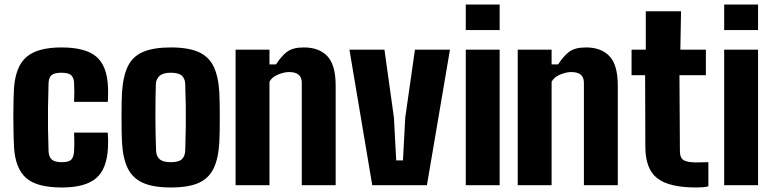

<svg xmlns="http://www.w3.org/2000/svg" viewBox="-20 -820 3416 850"><path d="M42 -168Q41 -191 40 -228Q39 -265 39 -305.5Q39 -346 40 -380Q41 -414 42 -430Q49 -527 98 -568.5Q147 -610 252 -610Q358 -610 406 -569.5Q454 -529 458 -436Q459 -420 458.5 -396.5Q458 -373 457 -369H308Q309 -384 309 -411Q309 -438 308 -453Q307 -475 295.5 -486.5Q284 -498 252 -498Q221 -498 208.5 -487.5Q196 -477 195 -453Q193 -392 192.5 -344.5Q192 -297 192.5 -251.5Q193 -206 195 -151Q196 -125 209.5 -113.5Q223 -102 254 -102Q286 -102 296.5 -114.5Q307 -127 308 -152Q309 -167 309 -185.5Q309 -204 308 -233H457Q458 -227 458.5 -206Q459 -185 458 -168Q454 -73 406 -31.5Q358 10 254 10Q143 10 95.5 -32Q48 -74 42 -168Z M736 10Q660 10 614 -10Q568 -30 546 -74Q524 -118 520 -191Q519 -210 518.5 -239.5Q518 -269 518 -301.5Q518 -334 518.5 -363Q519 -392 520 -410Q525 -484 546.5 -527.5Q568 -571 614 -590.5Q660 -610 736 -610Q814 -610 859.5 -589.5Q905 -569 926 -525Q947 -481 951 -410Q952 -391 952.5 -361.5Q953 -332 953 -299.5Q953 -267 952.5 -238Q952 -209 951 -191Q947 -118 925.5 -74Q904 -30 859 -10Q814 10 736 10ZM736 -102Q771 -102 785 -115Q799 -128 800 -153Q802 -212 802.5 -258.5Q803 -305 802.5 -350Q802 -395 800 -448Q799 -472 785 -485Q771 -498 736 -498Q702 -498 686.5 -484Q671 -470 670 -448Q668 -387 668 -309.5Q668 -232 671 -153Q672 -128 687 -115Q702 -102 736 -102Z M1023 0V-600H1173V-535H1202Q1225 -571 1250.5 -590.5Q1276 -610 1325 -610Q1393 -610 1429.5 -571Q1466 -532 1466 -441V0H1316V-454Q1316 -501 1260 -501Q1237 -501 1210 -489.5Q1183 -478 1173 -458V0Z M1628 0 1527 -600H1682L1724 -299L1734 -110H1764L1774 -299L1817 -600H1972L1870 0Z M2042 -687V-800H2192V-687ZM2042 0V-600H2192V0Z M2272 0V-600H2422V-535H2451Q2474 -571 2499.5 -590.5Q2525 -610 2574 -610Q2642 -610 2678.5 -571Q2715 -532 2715 -441V0H2565V-454Q2565 -501 2509 -501Q2486 -501 2459 -489.5Q2432 -478 2422 -458V0Z M3062 10Q2941 10 2889 -31.5Q2837 -73 2837 -170L2836 -487H2776V-600H2839V-770H2995L2992 -600H3105V-487H2988L2990 -152Q2990 -121 3006.5 -111Q3023 -101 3062 -101Q3076 -101 3088 -101.5Q3100 -102 3116 -102V5Q3104 8 3091 9Q3078 10 3062 10Z M3186 -687V-800H3336V-687ZM3186 0V-600H3336V0Z"/></svg>

Font: Big Shoulders Text Black
Style: Regular
Weight: 900
Designer: Patric King
Foundry: XO Type Co
Version: Version 1.000; ttfautohint (v1.8.2)